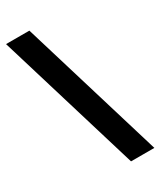

<svg xmlns="http://www.w3.org/2000/svg" viewBox="-204 -824 792 948"><g transform="rotate(-30 192.0 -350.0)"><path d="M248 55 3 -755H136L381 55Z"/></g></svg>

Font: Marine Company Thin
Style: Regular
Weight: 100
Designer: Rodrigo Fuenzalida
Foundry: fragTYPE
Version: Version 1.000